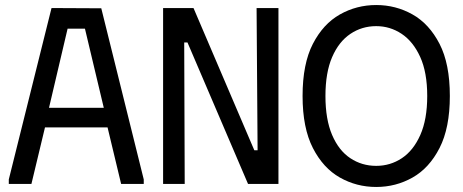

<svg xmlns="http://www.w3.org/2000/svg" viewBox="-20 -732 1844 764"><path d="M15 0V-18L185 -700L383 -699L552 -18V0H462L408 -225H159L105 0ZM175 -303H393L318 -618H249Z M1001 -700H1088V0H967L726 -563H713L715 0H629V-700H750L992 -134H1005Z M1184 -350Q1184 -478 1225 -557.5Q1266 -637 1332.5 -674.5Q1399 -712 1477 -712Q1555 -712 1621.5 -674.5Q1688 -637 1729 -557.5Q1770 -478 1770 -350Q1770 -223 1729 -143Q1688 -63 1621.5 -25.5Q1555 12 1477 12Q1399 12 1332.5 -25.5Q1266 -63 1225 -143Q1184 -223 1184 -350ZM1275 -350Q1275 -257 1301.5 -195Q1328 -133 1374 -102.5Q1420 -72 1477 -72Q1533 -72 1579 -102.5Q1625 -133 1652.5 -195Q1680 -257 1680 -350Q1680 -444 1652 -505.5Q1624 -567 1578 -597.5Q1532 -628 1477 -628Q1420 -628 1374 -597Q1328 -566 1301.5 -504.5Q1275 -443 1275 -350Z"/></svg>

Font: Phudu
Style: Regular
Weight: 400
Version: Version 1.005;gftools[0.9.23]